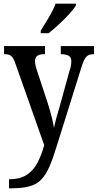

<svg xmlns="http://www.w3.org/2000/svg" viewBox="-20 -786 530 1042"><path d="M29 187Q86 187 122.5 164.5Q159 142 181.5 100.5Q204 59 220 2L64 -440Q53 -472 41 -482Q29 -492 6 -492H2V-536H224V-492H221Q193 -492 181.5 -482.5Q170 -473 170 -455Q170 -444 173 -430Q176 -416 182 -399L237 -233Q266 -141 273 -91Q278 -118 286 -146.5Q294 -175 303 -205L357 -401Q362 -414 364.5 -428Q367 -442 367 -454Q367 -475 353.5 -483Q340 -491 313 -492H310V-536H490V-492H488Q463 -492 449 -478.5Q435 -465 421 -418L291 -3Q269 70 249 116.5Q229 163 203.5 189Q178 215 139 225.5Q100 236 40 236H29ZM201 -619Q222 -653 245.5 -692.5Q269 -732 282 -766H392V-756Q382 -739 356.5 -711Q331 -683 300.5 -654.5Q270 -626 244 -606H201Z"/></svg>

Font: Noto Serif Tamil Condensed Medium
Style: Italic
Weight: 500
Width: 3
Italic angle: -12°
Designer: Indian Type Foundry, Tom Grace, and the Monotype Design Team
Foundry: Monotype Imaging Inc.
Version: Version 2.003; ttfautohint (v1.8.4.7-5d5b)